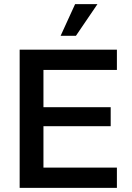

<svg xmlns="http://www.w3.org/2000/svg" viewBox="-20 -908 637 928"><path d="M545 0H75V-668H545V-570H190V-390H515V-298H190V-98H545ZM347 -735H273L343 -888H451Z"/></svg>

Font: Celebes SemiBold
Style: Regular
Weight: 600
Designer: Anugrah Pasau
Foundry: Lafontype
Version: Version 1.000